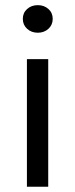

<svg xmlns="http://www.w3.org/2000/svg" viewBox="-20 -711 286 731"><path d="M124 -691.4Q147.9 -691.4 164.3 -676.8Q180.7 -662.1 180.7 -639.2Q180.7 -616.2 164.3 -601.3Q147.9 -586.4 124 -586.4Q99.6 -586.4 83.3 -601.3Q66.9 -616.2 66.9 -639.2Q66.9 -662.1 83.3 -676.8Q99.6 -691.4 124 -691.4ZM163.6 -485.8V0H82.5V-485.8Z"/></svg>

Font: Varta
Style: Regular
Weight: 400
Designer: Joana Correia, Viktoriya Grabowska, Eben Sorkin
Foundry: Sorkin Type
Version: Version 1.002; ttfautohint (v1.3) -l 8 -r 24 -G 200 -x 12 -H